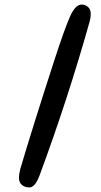

<svg xmlns="http://www.w3.org/2000/svg" viewBox="-20 -802 444 842"><path d="M69 -61Q119 -231 220 -543Q265 -681 288 -731.5Q311 -782 338 -782Q354 -782 366 -771.5Q378 -761 378 -741Q378 -724 373 -707Q278 -369 154 -34Q134 20 109 20Q89 20 76 9Q63 -2 63 -23Q63 -37 69 -61Z"/></svg>

Font: Sniglet
Style: Regular
Weight: 400
Designer: Haley Fiege
Foundry: Haley Fiege, Pablo Impallari, Brenda Gallo
Version: Version 2.000